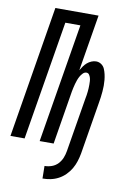

<svg xmlns="http://www.w3.org/2000/svg" viewBox="-108 -795 709 1055"><g transform="rotate(10 246.0 -267.5)"><path d="M206 200 205 130Q225 130 245 123Q265 116 279.5 100.5Q294 85 301.5 66Q309 47 312 28L362 -274Q364 -284 365.5 -293.5Q367 -303 368 -313Q369 -323 369.5 -332.5Q370 -342 370 -352Q370 -362 369.5 -371.5Q369 -381 366.5 -390Q364 -399 358.5 -407Q353 -415 343 -415Q332 -415 323 -405.5Q314 -396 308.5 -386Q303 -376 299 -365Q295 -354 292 -343Q289 -332 286.5 -321Q284 -310 282 -299L233 0H155L265 -665H181L71 0H-8L113 -735H354L302 -421Q309 -433 317 -444.5Q325 -456 335.5 -465Q346 -474 359 -479.5Q372 -485 385 -485Q401 -485 414 -476Q427 -467 433 -453Q439 -439 442.5 -423.5Q446 -408 447.5 -392.5Q449 -377 449 -360.5Q449 -344 447.5 -328Q446 -312 444 -295.5Q442 -279 439 -263L391 28Q387 50 380 72Q373 94 361.5 114Q350 134 332.5 151.5Q315 169 294 180Q273 191 250.5 195.5Q228 200 206 200Z"/></g></svg>

Font: Iosevka Algr
Style: Italic
Weight: 400
Italic angle: -9°
Monospace: yes
Designer: Belleve Invis
Foundry: Belleve Invis
Version: Version 26.0.2; ttfautohint (v1.8.3)